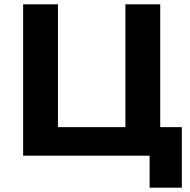

<svg xmlns="http://www.w3.org/2000/svg" viewBox="-20 -720 881 888"><path d="M821 -132V148H672V0H87V-700H248V-132H560V-700H721V-132Z"/></svg>

Font: Montserrat Alternates
Style: Bold
Weight: 700
Designer: Julieta Ulanovsky
Foundry: Julieta Ulanovsky
Version: Version 7.200